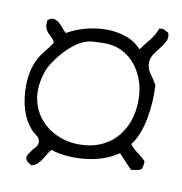

<svg xmlns="http://www.w3.org/2000/svg" viewBox="-71 -678 696 735"><g transform="rotate(10 277.0 -310.0)"><path d="M526.4 -600.6Q529.3 -592.8 529.3 -585Q529.3 -575.2 525.4 -567.4Q517.6 -551.8 505.9 -537.6Q494.1 -523.4 483.9 -507.8Q473.6 -492.2 473.6 -472.7Q474.6 -450.2 487.3 -433.6Q500 -417 512.7 -394.5Q513.7 -378.9 513.7 -363.3Q513.7 -346.7 512.7 -330.1Q510.7 -296.9 504.9 -265.1Q499 -233.4 488.3 -205.1Q477.5 -176.8 460.9 -156.2Q473.6 -139.6 490.7 -127.4Q507.8 -115.2 522.5 -100.6Q522.5 -81.1 516.6 -68.4Q508.8 -63.5 498.5 -62Q488.3 -60.5 477.5 -58.6Q463.9 -72.3 451.2 -85.9Q438.5 -99.6 424.8 -114.3Q399.4 -96.7 367.7 -85.4Q335.9 -74.2 301.8 -70.3Q280.3 -67.4 256.8 -67.4Q245.1 -67.4 232.4 -68.4Q196.3 -70.3 164.1 -81.1Q156.2 -72.3 149.9 -61Q143.6 -49.8 136.7 -39.6Q129.9 -29.3 121.1 -21Q112.3 -12.7 98.6 -9.8Q75.2 -21.5 75.2 -33.2Q74.2 -33.2 74.2 -34.2Q74.2 -44.9 83 -55.7Q90.8 -67.4 101.6 -79.1Q111.3 -89.8 111.3 -101.6V-103.5Q110.4 -117.2 95.7 -127.4Q81.1 -137.7 69.3 -153.3Q53.7 -172.9 43 -200.7Q32.2 -228.5 28.3 -260.7Q25.4 -281.2 25.4 -302.7Q25.4 -314.5 26.4 -327.1Q28.3 -360.4 40 -391.6Q49.8 -418.9 67.9 -440.9Q85.9 -462.9 101.6 -486.3Q97.7 -497.1 89.8 -504.4Q82 -511.7 74.7 -519.5Q67.4 -527.3 63.5 -538.1Q61.5 -543.9 61.5 -552.7Q61.5 -559.6 62.5 -567.4Q73.2 -576.2 83 -576.2H86.9Q97.7 -574.2 106.9 -566.4Q116.2 -558.6 124.5 -547.9Q132.8 -537.1 140.6 -531.2Q171.9 -549.8 211.9 -560.5Q252 -571.3 292 -571.3Q332 -571.3 368.7 -558.6Q405.3 -545.9 428.7 -518.6Q445.3 -541 462.4 -561.5Q479.5 -582 490.2 -610.4Q494.1 -611.3 498 -611.3Q505.9 -611.3 511.7 -608.4Q518.6 -603.5 526.4 -600.6ZM458 -302.7Q459 -314.5 459 -326.2Q459 -359.4 451.2 -388.7Q439.5 -428.7 417 -458Q394.5 -487.3 361.3 -503.9Q330.1 -518.6 293 -518.6H288.1Q271.5 -517.6 253.9 -517.1Q236.3 -516.6 222.7 -511.7Q202.1 -505.9 180.7 -489.7Q159.2 -473.6 140.1 -452.6Q121.1 -431.6 106.4 -409.2Q91.8 -386.7 85.9 -368.2Q73.2 -330.1 73.2 -295.9Q73.2 -282.2 75.2 -268.6Q83 -223.6 109.4 -190.4Q135.7 -157.2 176.3 -138.7Q216.8 -120.1 264.6 -120.1Q308.6 -120.1 343.3 -134.3Q377.9 -148.4 402.3 -173.3Q426.8 -198.2 440.9 -231.4Q455.1 -264.6 458 -302.7Z"/></g></svg>

Font: Crafty Girls
Style: Regular
Weight: 400
Designer: Crystal Kluge
Foundry: Font Diner, Inc DBA Tart Workshop
Version: Version 1.001